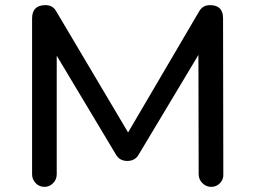

<svg xmlns="http://www.w3.org/2000/svg" viewBox="-20 -724 995 748"><path d="M521 -123Q507 -97 476 -97Q445 -97 431 -123L201 -507V-45Q201 -25 187 -10.5Q173 4 153 4Q133 4 119 -10.5Q105 -25 105 -45V-652Q105 -704 157 -704Q186 -704 199 -680L479 -208L756 -680Q770 -704 798 -704Q849 -704 849 -653L850 -54V-45Q851 -25 837 -10.5Q823 4 803 4Q783 4 768.5 -10.5Q754 -25 754 -45L753 -510Z"/></svg>

Font: Sepalumica Med
Style: Regular
Weight: 500
Designer: Julieta Ulanovsky
Foundry: Julieta Ulanovsky
Version: Version 7.200